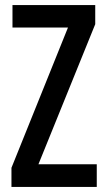

<svg xmlns="http://www.w3.org/2000/svg" viewBox="-20 -734 421 754"><path d="M360 0V-89H131L354 -639V-714H29V-626H247L25 -75V0Z"/></svg>

Font: Noto Sans Myanmar ExtraCondensed Medium
Style: Regular
Weight: 500
Width: 2
Designer: Monotype Design Team
Foundry: Monotype Imaging Inc.
Version: Version 2.107